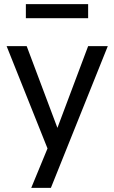

<svg xmlns="http://www.w3.org/2000/svg" viewBox="-20 -724 551 928"><path d="M131 184 221 -34V22L12 -501H109L265 -86H250L406 -501H501L226 184ZM105 -636V-704H406V-636Z"/></svg>

Font: Nunitoga
Style: Medium
Weight: 500
Designer: Vernon Adams
Foundry: Vernon Adams
Version: Version 1.0